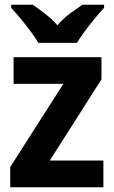

<svg xmlns="http://www.w3.org/2000/svg" viewBox="-20 -786 480 806"><path d="M414 0H23V-85L246 -434H37V-546H406V-453L189 -112H414ZM141 -606Q129 -627 108.5 -654.5Q88 -682 66 -708.5Q44 -735 27 -753V-766H118Q141 -750 169 -728.5Q197 -707 221 -680Q245 -708 273.5 -729Q302 -750 326 -766H417V-753Q400 -735 378 -708.5Q356 -682 336 -655Q316 -628 303 -606Z"/></svg>

Font: Noto Sans Tamil SemiCondensed
Style: Bold
Weight: 700
Width: 4
Designer: Jelle Bosma - Monotype Design Team
Foundry: Monotype Imaging Inc.
Version: Version 2.004; ttfautohint (v1.8.4.7-5d5b)